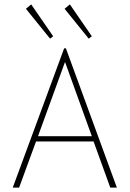

<svg xmlns="http://www.w3.org/2000/svg" viewBox="-20 -854 590 874"><path d="M482 0 406 -210H144L67 0H38L272 -634H280L512 0ZM276 -572 153 -234H398ZM208 -678 98 -814 122 -834 222 -689ZM384 -678 274 -814 298 -834 398 -689Z"/></svg>

Font: Inconsolata SemiExpanded ExtraLight
Style: Regular
Weight: 200
Width: 6
Monospace: yes
Designer: Raph Levien, Cyreal, Brenton Simpson
Foundry: Raph Levien, Cyreal, Google
Version: Version 3.001; ttfautohint (v1.8.2.53-6de2)